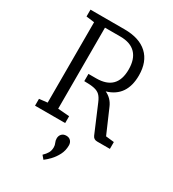

<svg xmlns="http://www.w3.org/2000/svg" viewBox="-235 -856 1138 1264"><g transform="rotate(30 333.5 -224.5)"><path d="M73 0V-52L135 -59V-670L73 -678V-730H332Q445 -730 505.5 -674Q566 -618 566 -514Q566 -354 429 -314Q479 -291 501 -239L579 -59L642 -52V0H545Q519 0 509 -23L422 -228Q409 -259 393 -274.5Q377 -290 349.5 -296Q322 -302 273 -302V-357H332Q488 -357 488 -514Q488 -593 448.5 -634Q409 -675 332 -675H215V-59L302 -52V0ZM299 281 277 255Q296 237 306.5 219Q317 201 317 176Q317 159 310.5 145.5Q304 132 304 115Q304 95 316.5 81.5Q329 68 351 68Q373 68 385 81.5Q397 95 397 115Q397 155 380 187.5Q363 220 340.5 243.5Q318 267 299 281Z"/></g></svg>

Font: Fauna One
Style: Regular
Weight: 400
Designer: Eduardo Rodriguez Tunni
Foundry: Eduardo Rodriguez Tunni
Version: Version 2.001; ttfautohint (v1.8.4.7-5d5b);gftools[0.9.23]